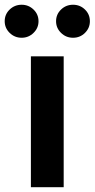

<svg xmlns="http://www.w3.org/2000/svg" viewBox="-64 -781 395 801"><path d="M64.9 0V-545.9H201.7V0ZM240.7 -623.5Q211.4 -623.5 190.7 -643.8Q169.9 -664.1 169.9 -692.4Q169.9 -721.2 190.7 -741.2Q211.4 -761.2 240.7 -761.2Q270 -761.2 290.5 -741.2Q311 -721.2 311 -692.4Q311 -664.1 290.5 -643.8Q270 -623.5 240.7 -623.5ZM26.4 -623.5Q-2.9 -623.5 -23.7 -643.8Q-44.4 -664.1 -44.4 -692.4Q-44.4 -721.2 -23.7 -741.2Q-2.9 -761.2 26.4 -761.2Q55.2 -761.2 75.9 -741.2Q96.7 -721.2 96.7 -692.4Q96.7 -664.1 75.9 -643.8Q55.2 -623.5 26.4 -623.5Z"/></svg>

Font: Inter Cardless
Style: Bold
Weight: 700
Designer: Rasmus Andersson
Foundry: rsms
Version: Version 4.001;git-9221beed3